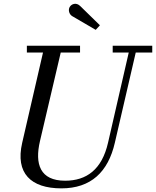

<svg xmlns="http://www.w3.org/2000/svg" viewBox="-20 -995 836 1029"><path d="M367 -908.5 493 -835 515.5 -859.5 409.5 -963C388.5 -983.5 363 -974 353.5 -957.5C344 -941 351 -918 367 -908.5ZM124 -750V-713.5H210.5L99 -230C61 -66 146 14.5 309 14.5C467 14.5 559.5 -73 595.5 -230L707.5 -713.5H796V-750H584V-713.5H670L559 -230C526 -86 443.5 -26.5 329 -26.5C195 -26.5 165 -115 194.5 -240L305.5 -713.5H409V-750Z"/></svg>

Font: Bodoni* 06pt
Style: Italic
Weight: 400
Italic angle: -13°
Version: Version 2.3